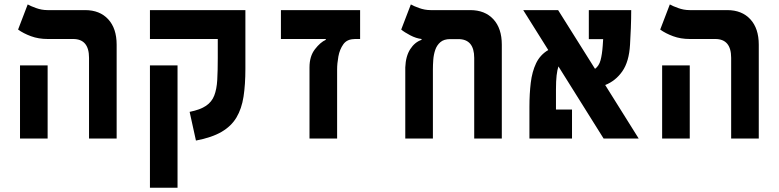

<svg xmlns="http://www.w3.org/2000/svg" viewBox="-20 -632 3556 876"><path d="M386.2 0V-368.2Q386.2 -454.1 313.5 -454.1H197.3Q155.8 -454.1 121.3 -466.8Q86.9 -479.5 62.5 -497.1L106.4 -611.8Q117.7 -605 143.8 -595.5Q169.9 -585.9 196.8 -585.9H368.2Q435.1 -585.9 473.6 -544.2Q512.2 -502.4 512.2 -428.2V0ZM71.3 0V-333.5H197.3V0Z M1099.6 -585.9V-318.4Q1099.6 -246.1 1091.1 -190.9Q1082.5 -135.7 1058.8 -95.9Q1035.2 -56.2 990.7 -30.3Q946.3 -4.4 874 9.3L845.2 -121.6Q893.6 -131.3 919.9 -149.2Q946.3 -167 957.5 -196Q968.8 -225.1 971.2 -267.3Q973.6 -309.6 973.6 -367.2V-454.1H664.1V-585.9ZM790 224.6H664.1V-333.5H790Z M1623 -585.9V-454.1H1595.2L1597.2 -453.6Q1563.5 -453.6 1546.6 -430.2Q1529.8 -406.7 1523.9 -374.5Q1518.1 -342.3 1518.1 -315.4V0H1392.1V-324.7Q1392.1 -375.5 1417 -407.5Q1441.9 -439.5 1466.3 -450.2V-454.1H1261.7V-585.9Z M2269.5 -428.2V0H2143.6V-367.7Q2143.6 -453.6 2070.8 -453.6H2034.2Q2005.4 -453.6 1989.3 -439.7Q1973.1 -425.8 1965.8 -404.3Q1958.5 -382.8 1956.8 -359.1Q1955.1 -335.4 1955.1 -315.4V0H1829.1V-324.7Q1831.1 -375.5 1851.6 -407.5Q1872.1 -439.5 1903.3 -450.2V-454.1Q1878.4 -457 1851.8 -470.9Q1825.2 -484.9 1810.5 -497.1L1854.5 -611.8Q1865.7 -605 1891.8 -595.5Q1918 -585.9 1944.8 -585.9H2125.5Q2192.4 -585.9 2231 -544.2Q2269.5 -502.4 2269.5 -428.2Z M2733.9 0 2527.8 -329.1Q2522.5 -313 2519.5 -287.6Q2516.6 -262.2 2516.6 -224.1V-132.3H2589.8V0H2395.5V-144.5Q2395.5 -203.6 2401.6 -254.4Q2407.7 -305.2 2426 -343.5Q2444.3 -381.8 2481.4 -403.8L2367.2 -585.9H2526.4L2694.8 -317.9Q2712.9 -331.1 2720 -357.2Q2727.1 -383.3 2730 -424.3Q2731 -440.4 2731.9 -453.6H2666.5V-585.9H2859.9Q2859.9 -547.4 2858.2 -503.2Q2856.4 -459 2854.5 -428.2Q2850.1 -350.6 2819.3 -306.6Q2788.6 -262.7 2741.2 -244.1L2894 0Z M3315.9 0V-368.2Q3315.9 -454.1 3243.2 -454.1H3127Q3085.4 -454.1 3051 -466.8Q3016.6 -479.5 2992.2 -497.1L3036.1 -611.8Q3047.4 -605 3073.5 -595.5Q3099.6 -585.9 3126.5 -585.9H3297.9Q3364.7 -585.9 3403.3 -544.2Q3441.9 -502.4 3441.9 -428.2V0ZM3001 0V-333.5H3127V0Z"/></svg>

Font: Cascadia Mono
Style: Bold
Weight: 700
Monospace: yes
Designer: Aaron Bell
Foundry: Saja Typeworks
Version: Version 2404.023; ttfautohint (v1.8.4)